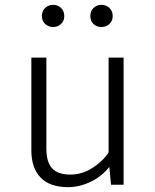

<svg xmlns="http://www.w3.org/2000/svg" viewBox="-20 -763 640 793"><path d="M171.5 -525V-149.5Q171.5 -93.5 195.2 -67.8Q219 -42 270.5 -42Q319.5 -42 362.5 -69.8Q405.5 -97.5 428.5 -133.5V-525H490.5V0H438.5L431.5 -73.5Q399.5 -33.5 353.5 -11.8Q307.5 10 261.5 10Q185.5 10 147.5 -29.8Q109.5 -69.5 109.5 -142V-525ZM200 -651.5Q179.5 -651.5 166.2 -664.2Q153 -677 153 -696.5Q153 -717 166.2 -730Q179.5 -743 200 -743Q219 -743 232.2 -730Q245.5 -717 245.5 -696.5Q245.5 -677 232.2 -664.2Q219 -651.5 200 -651.5ZM398.5 -651.5Q379 -651.5 366 -664.2Q353 -677 353 -696.5Q353 -717 366 -730Q379 -743 398.5 -743Q419 -743 432.2 -730Q445.5 -717 445.5 -696.5Q445.5 -677 432.2 -664.2Q419 -651.5 398.5 -651.5Z"/></svg>

Font: Fira Code Light Light
Style: Regular
Weight: 300
Monospace: yes
Version: Version 5.002